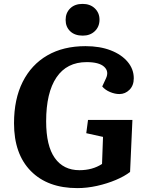

<svg xmlns="http://www.w3.org/2000/svg" viewBox="-20 -952 742 986"><path d="M660 -336 648 -69Q620 -47 575 -28Q530 -9 478.5 2.5Q427 14 377 14Q225 14 138.5 -73.5Q52 -161 52 -319Q52 -443 96.5 -531.5Q141 -620 223 -667.5Q305 -715 419 -715Q493 -715 548.5 -693.5Q604 -672 635.5 -634.5Q667 -597 667 -550Q667 -513 645 -491Q623 -469 593 -469Q570 -469 545 -479.5Q520 -490 505 -508L524 -549Q541 -585 515 -609Q489 -633 425 -633Q323 -633 270 -554.5Q217 -476 217 -329Q217 -203 261.5 -140.5Q306 -78 388 -78Q455 -78 504 -110L509 -249L423 -268L432 -336ZM317 -850Q317 -886 340.5 -909Q364 -932 404 -932Q443 -932 467 -909Q491 -886 491 -851Q491 -815 467 -792Q443 -769 405 -769Q364 -769 340.5 -791.5Q317 -814 317 -850Z"/></svg>

Font: Literata 12pt
Style: Bold Italic
Weight: 700
Italic angle: -2°
Designer: Latin by Veronika Burian and Jose Scaglione. Greek by Irene Vlachou. Cyrillic by Vera Evstafieva
Foundry: TypeTogether
Version: Version 3.002